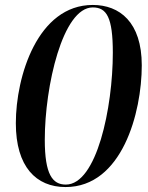

<svg xmlns="http://www.w3.org/2000/svg" viewBox="-20 -745 599 776"><path d="M245 11C473 11 553 -289 553 -481C553 -656 463 -725 355 -725C132 -725 44 -436 44 -247C44 -71 126 11 245 11ZM246 1C192 1 161 -40 161 -180C161 -396 233 -715 355 -715C411 -715 436 -675 436 -532C436 -310 371 1 246 1Z"/></svg>

Font: Noto Serif Display SemiBold
Style: Italic
Weight: 600
Italic angle: -12°
Designer: Monotype Design Team
Foundry: Monotype Imaging Inc.
Version: Version 2.009